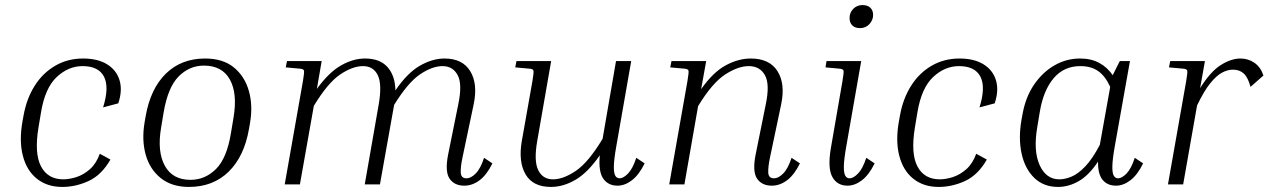

<svg xmlns="http://www.w3.org/2000/svg" viewBox="-20 -728 5008 758"><path d="M306 -467Q250 -467 204 -424Q158 -381 142 -285L132 -225Q115 -122 142 -71Q169 -20 230 -20Q254 -20 282 -29Q310 -38 335 -60Q360 -82 374 -121L416 -98Q381 -37 330 -13.5Q279 10 226 10Q166 10 125.5 -22.5Q85 -55 70 -114Q55 -173 69 -250L73 -272Q85 -339 117 -389.5Q149 -440 198 -468.5Q247 -497 308 -497Q366 -497 403 -474Q440 -451 452 -411Q464 -371 447 -320L387 -304Q412 -384 390.5 -425.5Q369 -467 306 -467Z M967 -242 963 -219Q944 -110 882.5 -50Q821 10 726 10Q658 10 614.5 -25Q571 -60 555 -118Q539 -176 551 -246L555 -269Q574 -378 635 -437.5Q696 -497 790 -497Q860 -497 903 -462Q946 -427 962.5 -369Q979 -311 967 -242ZM902 -264Q918 -359 887.5 -414Q857 -469 785 -469Q728 -469 685.5 -426.5Q643 -384 626 -284L616 -224Q600 -130 630.5 -74Q661 -18 732 -18Q790 -18 833 -61Q876 -104 892 -204Z M1924 -83Q1902 -38 1873.5 -16.5Q1845 5 1813 5Q1774 5 1755 -22.5Q1736 -50 1749 -117L1789 -315Q1806 -395 1787 -431Q1768 -467 1727 -467Q1687 -467 1639 -435Q1591 -403 1536 -314L1480 0H1420L1475 -315Q1489 -395 1471.5 -431Q1454 -467 1413 -467Q1372 -467 1323 -434Q1274 -401 1219 -310L1164 0H1104L1176 -408Q1182 -443 1180 -449.5Q1178 -456 1163 -457L1108 -462L1113 -487H1250L1231 -377Q1278 -442 1326 -469.5Q1374 -497 1421 -497Q1480 -497 1510 -463Q1540 -429 1541 -371Q1588 -440 1637.5 -468.5Q1687 -497 1735 -497Q1806 -497 1836.5 -447Q1867 -397 1850 -316L1806 -107Q1798 -69 1799 -46.5Q1800 -24 1822 -24Q1839 -24 1858 -43Q1877 -62 1891 -105Z M2418 5Q2381 5 2361.5 -23Q2342 -51 2348 -115Q2301 -47 2252.5 -18.5Q2204 10 2155 10Q2084 10 2055 -39.5Q2026 -89 2040 -171L2082 -408Q2088 -443 2086 -449.5Q2084 -456 2069 -457L2014 -462L2019 -487H2156L2101 -172Q2087 -92 2105 -56Q2123 -20 2163 -20Q2204 -20 2253.5 -53.5Q2303 -87 2359 -180L2412 -487H2472L2413 -150Q2404 -99 2403.5 -72Q2403 -45 2409 -34.5Q2415 -24 2426 -24Q2441 -24 2459.5 -43Q2478 -62 2492 -105L2525 -83Q2503 -38 2475 -16.5Q2447 5 2418 5Z M3138 -83Q3116 -38 3087.5 -16.5Q3059 5 3027 5Q2988 5 2969 -22.5Q2950 -50 2963 -117L3003 -315Q3020 -395 3000 -431Q2980 -467 2936 -467Q2894 -467 2843 -434Q2792 -401 2736 -309L2682 0H2622L2694 -408Q2700 -443 2698 -449.5Q2696 -456 2681 -457L2626 -462L2631 -487H2768L2748 -376Q2795 -443 2845 -470Q2895 -497 2944 -497Q3018 -497 3049.5 -447Q3081 -397 3064 -316L3020 -107Q3012 -69 3013 -46.5Q3014 -24 3036 -24Q3053 -24 3072 -43Q3091 -62 3105 -105Z M3375 -617Q3356 -617 3345 -627.5Q3334 -638 3334 -657Q3334 -678 3348.5 -693Q3363 -708 3385 -708Q3405 -708 3416 -697.5Q3427 -687 3427 -669Q3427 -649 3412.5 -633Q3398 -617 3375 -617ZM3239 -462 3243 -487H3380L3321 -150Q3312 -99 3311.5 -72Q3311 -45 3317 -34.5Q3323 -24 3334 -24Q3349 -24 3367.5 -43Q3386 -62 3400 -105L3433 -83Q3411 -38 3383 -16.5Q3355 5 3326 5Q3285 5 3266 -29.5Q3247 -64 3260 -142L3306 -408Q3312 -443 3310 -449.5Q3308 -456 3293 -457Z M3766 -467Q3710 -467 3664 -424Q3618 -381 3602 -285L3592 -225Q3575 -122 3602 -71Q3629 -20 3690 -20Q3714 -20 3742 -29Q3770 -38 3795 -60Q3820 -82 3834 -121L3876 -98Q3841 -37 3790 -13.5Q3739 10 3686 10Q3626 10 3585.5 -22.5Q3545 -55 3530 -114Q3515 -173 3529 -250L3533 -272Q3545 -339 3577 -389.5Q3609 -440 3658 -468.5Q3707 -497 3768 -497Q3826 -497 3863 -474Q3900 -451 3912 -411Q3924 -371 3907 -320L3847 -304Q3872 -384 3850.5 -425.5Q3829 -467 3766 -467Z M4386 5Q4352 5 4333 -18Q4314 -41 4315 -90Q4279 -36 4239 -13Q4199 10 4157 10Q4100 10 4063 -26Q4026 -62 4013 -122.5Q4000 -183 4013 -256L4017 -278Q4029 -345 4062.5 -394Q4096 -443 4143 -470Q4190 -497 4244 -497Q4288 -497 4320 -479.5Q4352 -462 4373 -431Q4380 -445 4387 -459.5Q4394 -474 4401 -487H4441L4381 -150Q4372 -99 4371.5 -72Q4371 -45 4377 -34.5Q4383 -24 4394 -24Q4409 -24 4427.5 -43Q4446 -62 4460 -105L4493 -83Q4471 -38 4443 -16.5Q4415 5 4386 5ZM4075 -226Q4059 -132 4084.5 -76Q4110 -20 4162 -20Q4185 -20 4211 -31Q4237 -42 4265 -71.5Q4293 -101 4322 -156L4363 -385Q4344 -427 4316 -447Q4288 -467 4245 -467Q4180 -467 4139.5 -419Q4099 -371 4085 -286Z M4847 -453Q4827 -453 4805 -441.5Q4783 -430 4758.5 -400Q4734 -370 4706 -312L4651 0H4591L4663 -408Q4669 -443 4667 -449.5Q4665 -456 4650 -457L4595 -462L4600 -487H4737L4718 -380Q4759 -446 4800 -471.5Q4841 -497 4877 -497Q4908 -497 4932.5 -480Q4957 -463 4968 -430L4917 -385Q4907 -422 4890.5 -437.5Q4874 -453 4847 -453Z"/></svg>

Font: Inria Serif Light
Style: Italic
Weight: 300
Italic angle: -10°
Designer: Black Foundry Team
Foundry: Black Foundry
Version: Version 1.000; ttfautohint (v1.8.3)